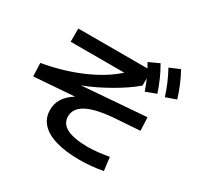

<svg xmlns="http://www.w3.org/2000/svg" viewBox="-166 -972 1196 1168"><g transform="rotate(30 432.0 -387.5)"><path d="M219.7 -168.9Q218.3 -255.9 311.5 -314L29.3 -293L25.4 -385.7Q172.9 -411.6 296.1 -465.1Q419.4 -518.6 497.6 -589.8H121.1V-682.6H606.9L587.9 -716.8L660.2 -750Q683.6 -710 701.9 -668.7Q720.2 -627.4 736.3 -579.1L663.1 -551.8Q649.9 -590.8 633.3 -628.9L632.8 -577.1Q571.8 -525.4 482.4 -474.4Q393.1 -423.3 308.1 -391.1L755.9 -425.8L759.8 -333L607.4 -322.3Q468.3 -314.5 401.1 -281.2Q334 -248 334 -189.5Q334 -138.2 382.8 -113Q431.6 -87.9 531.2 -86.9Q567.9 -87.9 600.8 -91.3Q633.8 -94.7 677.7 -102.5L689.5 -9.8Q646.5 -1.5 607.7 2.2Q568.8 5.9 525.4 5.9Q428.2 5.9 359.4 -14.4Q290.5 -34.7 254.9 -74Q219.2 -113.3 219.7 -168.9ZM714.8 -751 786.1 -781.2Q829.6 -703.6 858.4 -609.4L786.1 -584Q771 -631.3 753.9 -670.9Q736.8 -710.4 714.8 -751Z"/></g></svg>

Font: Pretendard GOV SemiBold
Style: Regular
Weight: 600
Designer: Base glyphs from Inter by Rasmus Andersson; Hangeul glyphs from Noto Sans CJK(Source Han Sans) by Jang Soo-young and Kan
Foundry: Kil Hyung-jin
Version: Version 1.309